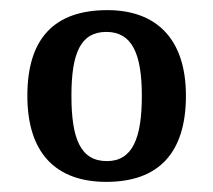

<svg xmlns="http://www.w3.org/2000/svg" viewBox="-20 -739 420 379"><path d="M190 -380C292 -380 347 -436 347 -550C347 -664 287 -719 192 -719C88 -719 34 -664 34 -550C34 -436 91 -380 190 -380ZM191 -421C139 -421 121 -465 121 -550C121 -634 139 -676 190 -676C240 -676 260 -634 260 -550C260 -465 241 -421 191 -421Z"/></svg>

Font: Noto Serif Devanagari SemiCondensed Medium
Style: Regular
Weight: 500
Width: 4
Designer: Universal Thirst, Indian Type Foundry and the Monotype Design Team
Foundry: Monotype Imaging Inc.
Version: Version 2.004